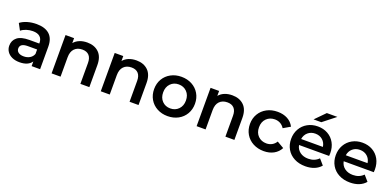

<svg xmlns="http://www.w3.org/2000/svg" viewBox="1 -1625 5133 2513"><g transform="rotate(20 2567.0 -368.5)"><path d="M529 -313V0H411V-65Q388 -30 345.5 -11.5Q303 7 243 7Q183 7 138 -13.5Q93 -34 68.5 -70.5Q44 -107 44 -153Q44 -225 97.5 -268.5Q151 -312 266 -312H404V-320Q404 -376 370.5 -406Q337 -436 271 -436Q226 -436 182.5 -422Q139 -408 109 -383L60 -474Q102 -506 161 -523Q220 -540 286 -540Q404 -540 466.5 -483.5Q529 -427 529 -313ZM404 -167V-229H275Q167 -229 167 -158Q167 -124 194 -104Q221 -84 269 -84Q316 -84 352.5 -105.5Q389 -127 404 -167Z M1215 -306V0H1090V-290Q1090 -360 1057 -395.5Q1024 -431 963 -431Q894 -431 854 -389.5Q814 -348 814 -270V0H689V-534H808V-465Q839 -502 886 -521Q933 -540 992 -540Q1093 -540 1154 -481Q1215 -422 1215 -306Z M1900 -306V0H1775V-290Q1775 -360 1742 -395.5Q1709 -431 1648 -431Q1579 -431 1539 -389.5Q1499 -348 1499 -270V0H1374V-534H1493V-465Q1524 -502 1571 -521Q1618 -540 1677 -540Q1778 -540 1839 -481Q1900 -422 1900 -306Z M2020 -267Q2020 -346 2056.5 -408Q2093 -470 2158 -505Q2223 -540 2304 -540Q2386 -540 2451 -505Q2516 -470 2552.5 -408Q2589 -346 2589 -267Q2589 -188 2552.5 -125.5Q2516 -63 2451 -28Q2386 7 2304 7Q2223 7 2158 -28Q2093 -63 2056.5 -125.5Q2020 -188 2020 -267ZM2463 -267Q2463 -342 2418 -388Q2373 -434 2304 -434Q2235 -434 2190.5 -388Q2146 -342 2146 -267Q2146 -192 2190.5 -146Q2235 -100 2304 -100Q2373 -100 2418 -146Q2463 -192 2463 -267Z M3235 -306V0H3110V-290Q3110 -360 3077 -395.5Q3044 -431 2983 -431Q2914 -431 2874 -389.5Q2834 -348 2834 -270V0H2709V-534H2828V-465Q2859 -502 2906 -521Q2953 -540 3012 -540Q3113 -540 3174 -481Q3235 -422 3235 -306Z M3355 -267Q3355 -346 3392 -408Q3429 -470 3494.5 -505Q3560 -540 3644 -540Q3723 -540 3782.5 -508Q3842 -476 3872 -416L3776 -360Q3753 -397 3718.5 -415.5Q3684 -434 3643 -434Q3573 -434 3527 -388.5Q3481 -343 3481 -267Q3481 -191 3526.5 -145.5Q3572 -100 3643 -100Q3684 -100 3718.5 -118.5Q3753 -137 3776 -174L3872 -118Q3841 -58 3781.5 -25.5Q3722 7 3644 7Q3561 7 3495 -28Q3429 -63 3392 -125.5Q3355 -188 3355 -267Z M4472 -227H4053Q4064 -168 4110.5 -133.5Q4157 -99 4226 -99Q4314 -99 4371 -157L4438 -80Q4402 -37 4347 -15Q4292 7 4223 7Q4135 7 4068 -28Q4001 -63 3964.5 -125.5Q3928 -188 3928 -267Q3928 -345 3963.5 -407.5Q3999 -470 4062 -505Q4125 -540 4204 -540Q4282 -540 4343.5 -505.5Q4405 -471 4439.5 -408.5Q4474 -346 4474 -264Q4474 -251 4472 -227ZM4052 -310H4355Q4347 -368 4306 -404Q4265 -440 4204 -440Q4144 -440 4102.5 -404.5Q4061 -369 4052 -310ZM4252 -744H4399L4225 -607H4117Z M5094 -227H4675Q4686 -168 4732.5 -133.5Q4779 -99 4848 -99Q4936 -99 4993 -157L5060 -80Q5024 -37 4969 -15Q4914 7 4845 7Q4757 7 4690 -28Q4623 -63 4586.5 -125.5Q4550 -188 4550 -267Q4550 -345 4585.5 -407.5Q4621 -470 4684 -505Q4747 -540 4826 -540Q4904 -540 4965.5 -505.5Q5027 -471 5061.5 -408.5Q5096 -346 5096 -264Q5096 -251 5094 -227ZM4674 -310H4977Q4969 -368 4928 -404Q4887 -440 4826 -440Q4766 -440 4724.5 -404.5Q4683 -369 4674 -310Z"/></g></svg>

Font: APTA Sans SemiBold
Style: Bold
Weight: 600
Version: Version 7.200